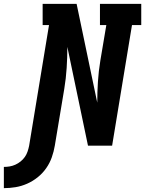

<svg xmlns="http://www.w3.org/2000/svg" viewBox="-122 -755 752 995"><path d="M-102 220V110Q-87 110 -72 107.5Q-57 105 -42.5 98.5Q-28 92 -15 81.5Q-2 71 7 58Q16 45 21 30Q26 15 29 0L132 -625H99V-735H275L382 -223Q382 -277 385.5 -332Q389 -387 398 -441L429 -625H396V-735H610V-625H562L459 0H334L227 -512Q227 -458 223.5 -403Q220 -348 211 -294L162 0Q157 30 146.5 60Q136 90 117.5 116.5Q99 143 73.5 163.5Q48 184 18.5 197Q-11 210 -41.5 215Q-72 220 -102 220Z"/></svg>

Font: Iosevka Curly Slab XBdEx
Style: Italic
Weight: 800
Width: 7
Italic angle: -9°
Monospace: yes
Designer: Belleve Invis
Foundry: Belleve Invis
Version: Version 11.1.0; ttfautohint (v1.8.3)